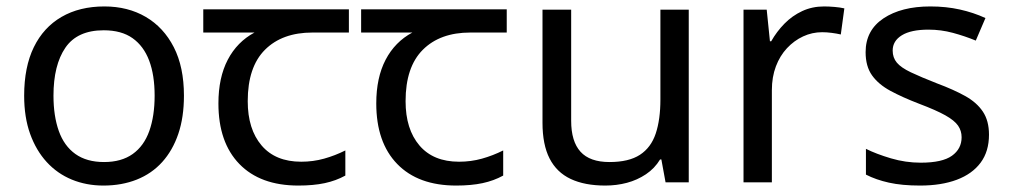

<svg xmlns="http://www.w3.org/2000/svg" viewBox="-20 -566 3135 596"><path d="M551 -269Q551 -202 533.5 -150.5Q516 -99 483.5 -63Q451 -27 404.5 -8.5Q358 10 301 10Q248 10 203 -8.5Q158 -27 125 -63Q92 -99 73.5 -150.5Q55 -202 55 -269Q55 -358 85 -419.5Q115 -481 171 -513.5Q227 -546 304 -546Q377 -546 432.5 -513.5Q488 -481 519.5 -419.5Q551 -358 551 -269ZM146 -269Q146 -206 162.5 -159.5Q179 -113 214 -88Q249 -63 303 -63Q357 -63 392 -88Q427 -113 443.5 -159.5Q460 -206 460 -269Q460 -333 443 -378Q426 -423 391.5 -447.5Q357 -472 302 -472Q220 -472 183 -418Q146 -364 146 -269Z M906 10Q788 10 723 -57Q658 -124 658 -245Q658 -325 687 -380.5Q716 -436 770 -465H611V-537H1063V-465H950Q856 -465 802.5 -411.5Q749 -358 749 -252Q749 -165 792 -114.5Q835 -64 915 -64Q952 -64 986 -73.5Q1020 -83 1052 -99V-21Q1023 -5 988 2.5Q953 10 906 10Z M1396 10Q1278 10 1213 -57Q1148 -124 1148 -245Q1148 -325 1177 -380.5Q1206 -436 1260 -465H1101V-537H1553V-465H1440Q1346 -465 1292.5 -411.5Q1239 -358 1239 -252Q1239 -165 1282 -114.5Q1325 -64 1405 -64Q1442 -64 1476 -73.5Q1510 -83 1542 -99V-21Q1513 -5 1478 2.5Q1443 10 1396 10Z M2118 -536V0H2046L2033 -71H2029Q2012 -43 1985 -25Q1958 -7 1926 1.5Q1894 10 1859 10Q1795 10 1751.5 -10.5Q1708 -31 1686 -74Q1664 -117 1664 -185V-536H1753V-191Q1753 -127 1782 -95Q1811 -63 1872 -63Q1932 -63 1966.5 -85.5Q2001 -108 2015.5 -151.5Q2030 -195 2030 -257V-536Z M2538 -546Q2553 -546 2570.5 -544.5Q2588 -543 2601 -540L2590 -459Q2577 -462 2561.5 -464Q2546 -466 2532 -466Q2501 -466 2473 -453Q2445 -440 2423 -416.5Q2401 -393 2388.5 -360Q2376 -327 2376 -286V0H2288V-536H2360L2370 -438H2374Q2391 -468 2415 -492.5Q2439 -517 2470 -531.5Q2501 -546 2538 -546Z M3050 -148Q3050 -96 3024 -61Q2998 -26 2950 -8Q2902 10 2836 10Q2780 10 2739.5 1Q2699 -8 2668 -24V-104Q2700 -88 2745.5 -74.5Q2791 -61 2838 -61Q2905 -61 2935 -82.5Q2965 -104 2965 -140Q2965 -160 2954 -176Q2943 -192 2914.5 -208Q2886 -224 2833 -244Q2781 -264 2744 -284Q2707 -304 2687 -332Q2667 -360 2667 -404Q2667 -472 2722.5 -509Q2778 -546 2868 -546Q2917 -546 2959.5 -536.5Q3002 -527 3039 -510L3009 -440Q2975 -454 2938 -464Q2901 -474 2862 -474Q2808 -474 2779.5 -456.5Q2751 -439 2751 -409Q2751 -387 2764 -371.5Q2777 -356 2807.5 -341.5Q2838 -327 2889 -307Q2940 -288 2976 -268Q3012 -248 3031 -219.5Q3050 -191 3050 -148Z"/></svg>

Font: binaryh115
Style: Book
Weight: 400
Designer: Jelle Bosma - Monotype Design Team
Foundry: Monotype Imaging Inc.
Version: Version 2.003